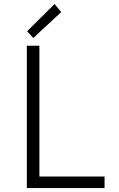

<svg xmlns="http://www.w3.org/2000/svg" viewBox="-20 -951 602 971"><path d="M115.7 -719.7H179.2V-58.1H508.8V0H115.7ZM117.2 -793 255.9 -930.7 289.6 -890.1 148.4 -758.8Z"/></svg>

Font: Reddit Mono Light
Style: Regular
Weight: 300
Monospace: yes
Designer: Stephen Hutchings
Foundry: Reddit
Version: Version 1.011